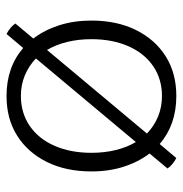

<svg xmlns="http://www.w3.org/2000/svg" viewBox="-6 -544 560 588"><g transform="rotate(-90 274.0 -250.0)"><path d="M127 -41 84 10Q63 -1 52 -17L98 -72Q72 -106 57.5 -151Q43 -196 43 -250Q43 -328 72 -386.5Q101 -445 152.5 -477.5Q204 -510 274 -510Q362 -510 421 -459L464 -510Q485 -499 496 -483L450 -428Q476 -394 490.5 -349Q505 -304 505 -250Q505 -172 476 -113.5Q447 -55 395.5 -22.5Q344 10 274 10Q186 10 127 -41ZM133 -114 389 -420Q366 -442 337 -454Q308 -466 274 -466Q222 -466 182.5 -439Q143 -412 121.5 -363Q100 -314 100 -250Q100 -210 108.5 -175.5Q117 -141 133 -114ZM415 -386 159 -80Q182 -58 211 -46Q240 -34 274 -34Q326 -34 365.5 -61Q405 -88 426.5 -137Q448 -186 448 -250Q448 -290 439.5 -324.5Q431 -359 415 -386Z"/></g></svg>

Font: Scope One
Style: Regular
Weight: 400
Designer: Dalton Maag Ltd
Foundry: Dalton Maag Ltd
Version: Version 1.001; ttfautohint (v1.4.1) -l 11 -r 50 -G 50 -x 14 